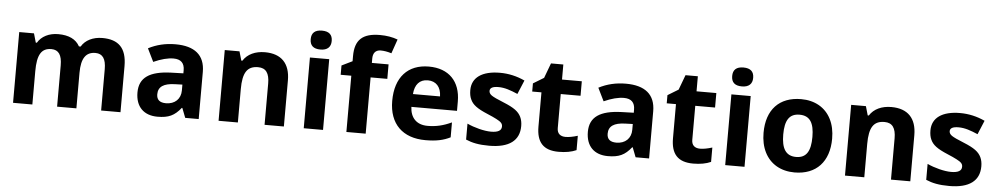

<svg xmlns="http://www.w3.org/2000/svg" viewBox="-41 -1115 7656 1476"><g transform="rotate(5 3787.0 -377.5)"><path d="M566.9 -273.9C566.9 -387.2 603 -437 675.8 -437C732.4 -437 757.8 -397.5 757.8 -318.8V0H907.2V-356C907.2 -496.1 842.8 -556.2 719.2 -556.2C647.5 -556.2 587.4 -526.9 558.1 -476.1H544.9C516.1 -529.3 460.4 -556.2 378.9 -556.2C307.1 -556.2 249.5 -526.4 220.2 -476.1H211.9L191.9 -545.9H78.1V0H227.1V-256.8C227.1 -385.3 259.8 -437 335.9 -437C392.6 -437 418 -397.5 418 -318.8V0H566.9Z M1510.7 0V-363.8C1510.7 -494.1 1430.2 -557.1 1283.7 -557.1C1207 -557.1 1137.7 -540.5 1074.7 -507.8L1124 -407.2C1183.1 -433.6 1234.4 -446.8 1277.8 -446.8C1334.5 -446.8 1362.8 -418.9 1362.8 -363.8V-339.8L1268.1 -336.9C1104.5 -331.1 1023.9 -278.8 1023.9 -163.1C1023.9 -52.2 1087.9 9.8 1192.9 9.8C1278.3 9.8 1323.7 -11.2 1374 -74.2H1377.9L1406.7 0ZM1362.8 -208C1362.8 -142.1 1317.9 -99.1 1249 -99.1C1200.7 -99.1 1176.8 -120.1 1176.8 -162.1C1176.8 -220.7 1218.8 -248.5 1305.2 -251L1362.8 -252.9Z M2168 -356C2168 -485.4 2101.1 -556.2 1974.1 -556.2C1899.9 -556.2 1839.4 -528.8 1806.2 -476.1H1797.9L1777.8 -545.9H1664.1V0H1813V-256.8C1813 -385.7 1847.7 -437 1931.2 -437C1992.2 -437 2019 -397.5 2019 -318.8V0H2168Z M2314.9 -687C2314.9 -638.2 2341.8 -613.8 2396 -613.8C2450.2 -613.8 2477.1 -640.6 2477.1 -687C2477.1 -735.4 2450.2 -759.8 2396 -759.8C2341.8 -759.8 2314.9 -735.4 2314.9 -687ZM2470.2 -545.9H2321.3V0H2470.2Z M2928.2 -545.9H2799.3V-580.1C2799.3 -619.1 2816.9 -647 2859.4 -647C2884.8 -647 2912.6 -642.1 2942.4 -632.8L2980.5 -742.2C2940.4 -757.3 2894.5 -765.1 2843.3 -765.1C2708.5 -765.1 2650.4 -710.4 2650.4 -585.9V-545.9L2568.4 -505.9V-434.1H2650.4V0H2799.3V-434.1H2928.2Z M3260.7 9.8C3346.2 9.8 3400.4 -2.9 3452.6 -28.8V-144C3388.7 -114.3 3333.5 -101.1 3267.6 -101.1C3183.1 -101.1 3134.8 -151.4 3131.3 -235.8H3483.4V-308.1C3483.4 -462.9 3393.1 -556.2 3238.8 -556.2C3077.1 -556.2 2980.5 -452.1 2980.5 -269C2980.5 -91.3 3085 9.8 3260.7 9.8ZM3239.7 -450.2C3302.7 -450.2 3342.3 -408.7 3343.8 -335H3134.8C3140.1 -408.7 3176.8 -450.2 3239.7 -450.2Z M3985.4 -162.1C3985.4 -189 3980.5 -212.4 3971.2 -231.9C3952.1 -271 3918.9 -297.4 3833.5 -332C3785.6 -351.1 3754.9 -365.7 3740.7 -375.5C3726.6 -385.3 3719.2 -397 3719.2 -410.2C3719.2 -434.1 3741.2 -445.8 3785.2 -445.8C3834.5 -445.8 3879.9 -429.2 3934.6 -405.8L3979.5 -513.2C3917.5 -542 3853.5 -556.2 3787.6 -556.2C3649.4 -556.2 3571.3 -501 3571.3 -403.8C3571.3 -375.5 3575.7 -351.6 3585 -332.5C3602.5 -293.5 3636.2 -267.1 3720.2 -231.9C3749.5 -219.7 3772.9 -209 3790.5 -199.7C3825.7 -181.2 3838.4 -169.4 3838.4 -146C3838.4 -114.7 3811.5 -99.1 3757.3 -99.1C3704.6 -99.1 3627.4 -119.1 3572.3 -145V-22C3621.1 -1 3672.9 9.8 3752.4 9.8C3907.2 9.8 3985.4 -50.3 3985.4 -162.1Z M4331.5 -108.9C4292.5 -108.9 4266.6 -128.4 4266.6 -170.9V-434.1H4419.4V-545.9H4266.6V-662.1H4171.4L4128.4 -546.9L4046.4 -497.1V-434.1H4117.7V-170.9C4117.7 -50.3 4169.4 9.8 4288.6 9.8C4342.8 9.8 4388.2 1.5 4425.3 -15.1V-126C4388.7 -114.7 4357.4 -108.9 4331.5 -108.9Z M4986.3 0V-363.8C4986.3 -494.1 4905.8 -557.1 4759.3 -557.1C4682.6 -557.1 4613.3 -540.5 4550.3 -507.8L4599.6 -407.2C4658.7 -433.6 4710 -446.8 4753.4 -446.8C4810.1 -446.8 4838.4 -418.9 4838.4 -363.8V-339.8L4743.7 -336.9C4580.1 -331.1 4499.5 -278.8 4499.5 -163.1C4499.5 -52.2 4563.5 9.8 4668.5 9.8C4753.9 9.8 4799.3 -11.2 4849.6 -74.2H4853.5L4882.3 0ZM4838.4 -208C4838.4 -142.1 4793.5 -99.1 4724.6 -99.1C4676.3 -99.1 4652.3 -120.1 4652.3 -162.1C4652.3 -220.7 4694.3 -248.5 4780.8 -251L4838.4 -252.9Z M5369.6 -108.9C5330.6 -108.9 5304.7 -128.4 5304.7 -170.9V-434.1H5457.5V-545.9H5304.7V-662.1H5209.5L5166.5 -546.9L5084.5 -497.1V-434.1H5155.8V-170.9C5155.8 -50.3 5207.5 9.8 5326.7 9.8C5380.9 9.8 5426.3 1.5 5463.4 -15.1V-126C5426.8 -114.7 5395.5 -108.9 5369.6 -108.9Z M5567.4 -687C5567.4 -638.2 5594.2 -613.8 5648.4 -613.8C5702.6 -613.8 5729.5 -640.6 5729.5 -687C5729.5 -735.4 5702.6 -759.8 5648.4 -759.8C5594.2 -759.8 5567.4 -735.4 5567.4 -687ZM5722.7 -545.9H5573.7V0H5722.7Z M6375 -273.9C6375 -331.1 6364.3 -381.3 6342.8 -423.8C6299.8 -509.3 6216.8 -556.2 6111.8 -556.2C5943.4 -556.2 5845.7 -452.1 5845.7 -273.9C5845.7 -216.8 5856.4 -166.5 5877.9 -123.5C5920.9 -37.6 6003.9 9.8 6108.9 9.8C6276.4 9.8 6375 -96.2 6375 -273.9ZM5997.6 -273.9C5997.6 -382.8 6030.3 -436 6109.9 -436C6189.9 -436 6222.7 -381.8 6222.7 -273.9C6222.7 -165 6190.4 -109.9 6110.8 -109.9C6030.8 -109.9 5997.6 -166 5997.6 -273.9Z M7002 -356C7002 -485.4 6935.1 -556.2 6808.1 -556.2C6733.9 -556.2 6673.3 -528.8 6640.1 -476.1H6631.8L6611.8 -545.9H6498V0H6647V-256.8C6647 -385.7 6681.6 -437 6765.1 -437C6826.2 -437 6853 -397.5 6853 -318.8V0H7002Z M7536.1 -162.1C7536.1 -189 7531.2 -212.4 7522 -231.9C7502.9 -271 7469.7 -297.4 7384.3 -332C7336.4 -351.1 7305.7 -365.7 7291.5 -375.5C7277.3 -385.3 7270 -397 7270 -410.2C7270 -434.1 7292 -445.8 7335.9 -445.8C7385.3 -445.8 7430.7 -429.2 7485.4 -405.8L7530.3 -513.2C7468.3 -542 7404.3 -556.2 7338.4 -556.2C7200.2 -556.2 7122.1 -501 7122.1 -403.8C7122.1 -375.5 7126.5 -351.6 7135.7 -332.5C7153.3 -293.5 7187 -267.1 7271 -231.9C7300.3 -219.7 7323.7 -209 7341.3 -199.7C7376.5 -181.2 7389.2 -169.4 7389.2 -146C7389.2 -114.7 7362.3 -99.1 7308.1 -99.1C7255.4 -99.1 7178.2 -119.1 7123 -145V-22C7171.9 -1 7223.6 9.8 7303.2 9.8C7458 9.8 7536.1 -50.3 7536.1 -162.1Z"/></g></svg>

Font: Open Sans bold
Style: Bold
Weight: 700
Foundry: Ascender Corporation
Version: Version 1.100;PS 001.100;hotconv 1.0.88;makeotf.lib2.5.64775